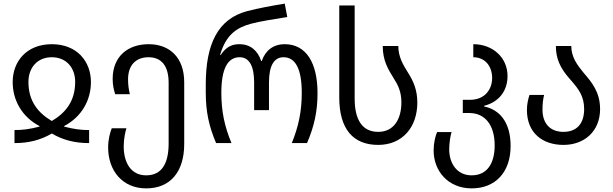

<svg xmlns="http://www.w3.org/2000/svg" viewBox="-20 -790 3383 1060"><path d="M60 0C139 0 205 -17 266 -53C327 -17 393 0 472 0V-72C426 -72 388 -77 334 -91V-94C431 -145 482 -237 482 -337C482 -451 405 -546 266 -546C127 -546 50 -451 50 -337C50 -237 101 -145 198 -94V-91C144 -77 106 -72 60 -72ZM266 -122C190 -167 137 -231 137 -338C137 -416 186 -474 266 -474C346 -474 395 -416 395 -338C395 -231 342 -167 266 -122Z M787 250C920 250 997 159 997 5V-336C997 -472 917 -546 801 -546C687 -546 602 -480 602 -354C602 -321 608 -294 616 -270H697C691 -294 687 -320 687 -352C687 -431 731 -474 800 -474C874 -474 911 -423 911 -333V2C911 110 875 178 787 178C700 178 663 104 663 18C663 -24 672 -63 678 -82H597C588 -59 577 -21 577 24C577 150 654 250 787 250Z M1173 0H1258C1220 -91 1202 -174 1202 -277C1202 -409 1236 -474 1303 -474C1358 -474 1383 -422 1383 -335V-182H1465V-335C1465 -427 1493 -474 1545 -474C1612 -474 1646 -408 1646 -277C1646 -175 1628 -91 1591 0H1675C1715 -93 1733 -175 1733 -276C1733 -442 1671 -546 1552 -546C1488 -546 1445 -511 1425 -453H1422C1403 -511 1362 -546 1302 -546C1266 -546 1231 -536 1198 -486H1195C1227 -599 1288 -638 1366 -659C1413 -672 1498 -685 1566 -696L1552 -770C1478 -758 1409 -745 1346 -729C1182 -686 1116 -546 1116 -324V-279C1116 -175 1133 -94 1173 0Z M2068 10C2201 10 2284 -87 2284 -224C2284 -293 2262 -342 2235 -385C2205 -433 2179 -476 2179 -536H2093C2093 -454 2124 -406 2154 -357C2178 -320 2196 -282 2196 -225C2196 -133 2155 -62 2068 -62C1977 -62 1938 -133 1938 -246V-760H1853V-252C1853 -78 1929 10 2068 10Z M2584 250C2715 250 2799 161 2799 16C2799 -121 2733 -186 2653 -202V-206C2733 -226 2782 -287 2782 -370C2782 -472 2701 -546 2593 -546V-474C2656 -474 2697 -427 2697 -359C2697 -298 2658 -239 2575 -239H2535V-166H2571C2659 -166 2711 -98 2711 13C2711 111 2670 178 2584 178C2499 178 2460 107 2460 35C2460 -2 2467 -42 2473 -61H2393C2383 -37 2374 0 2374 41C2374 153 2453 250 2584 250Z M3091 10C3206 10 3293 -65 3293 -188C3293 -281 3247 -336 3203 -387C3167 -431 3134 -474 3134 -536H3049C3049 -440 3096 -388 3138 -340C3173 -299 3205 -259 3205 -188C3205 -105 3162 -62 3091 -62C3019 -62 2975 -106 2975 -185C2975 -216 2978 -243 2984 -266H2903C2896 -243 2889 -215 2889 -183C2889 -56 2975 10 3091 10Z"/></svg>

Font: Noto Sans Georgian SemiCondensed
Style: Regular
Weight: 400
Width: 4
Designer: Monotype Design Team, Akaki Razmadze
Foundry: Google LLC
Version: Version 2.005